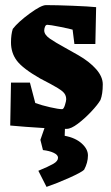

<svg xmlns="http://www.w3.org/2000/svg" viewBox="-20 -492 434 751"><path d="M382 -162Q382 -124 373 -101Q362 -82 336.5 -55Q311 -28 284.5 -8Q258 12 241 12H234L233 39Q275 47 299.5 69Q324 91 324 116Q324 144 309 172Q299 182 251 203.5Q203 225 162 239L130 176Q171 159 189 148.5Q207 138 207 125Q207 114 190.5 106Q174 98 148 95L138 55L154 9Q72 4 20 -1L23 -169H97L118 -89Q143 -80 176 -72.5Q209 -65 223 -65Q229 -65 234 -81Q239 -97 239 -104Q239 -122 225 -134Q211 -146 177 -164Q151 -177 137 -185Q69 -224 46 -254.5Q23 -285 23 -326Q23 -357 30 -379Q51 -406 96 -439Q141 -472 160 -472Q200 -472 263.5 -469.5Q327 -467 356 -464L353 -320H271L264 -376Q255 -379 215 -387Q175 -395 165 -395Q159 -395 156 -387.5Q153 -380 153 -373Q153 -356 175.5 -340.5Q198 -325 235 -305Q243 -301 286.5 -276Q330 -251 356 -221.5Q382 -192 382 -162Z"/></svg>

Font: Grenze ExtraBold
Style: Regular
Weight: 800
Designer: Renata Polastri
Foundry: Omnibus-Type
Version: Version 1.002; ttfautohint (v1.8)